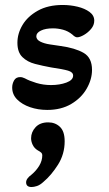

<svg xmlns="http://www.w3.org/2000/svg" viewBox="-20 -429 438 772"><path d="M170 13Q133 13 101 2Q69 -9 49 -29Q29 -49 29 -77Q29 -92 36.5 -105.5Q44 -119 61 -119Q70 -119 80 -114Q98 -104 126 -95.5Q154 -87 185 -87Q220 -87 247 -97Q274 -107 274 -125Q274 -139 253.5 -145Q233 -151 185 -158Q152 -164 121 -172Q90 -180 70 -199.5Q50 -219 50 -257Q50 -294 70.5 -328.5Q91 -363 132 -386Q173 -409 232 -409Q263 -409 292 -402Q321 -395 340 -381Q359 -367 359 -346Q359 -328 346.5 -313Q334 -298 317.5 -288.5Q301 -279 290 -279Q282 -279 271 -290Q254 -304 233.5 -309.5Q213 -315 193 -315Q163 -315 144.5 -306Q126 -297 126 -283Q126 -270 141.5 -262Q157 -254 180 -250.5Q203 -247 224 -244Q282 -236 316 -216.5Q350 -197 350 -148Q350 -110 328.5 -72.5Q307 -35 266.5 -11Q226 13 170 13ZM107 323Q85 323 85 304Q85 289 107 273Q126 257 138 237Q150 217 150 195Q150 189 146 185Q142 181 131 175Q118 167 111.5 153.5Q105 140 105 127Q105 102 123 82.5Q141 63 174 63Q202 63 221 81Q240 99 240 139Q240 191 213 233.5Q186 276 155 302Q141 315 128.5 319Q116 323 107 323Z"/></svg>

Font: Akaya Kanadaka
Style: Regular
Weight: 400
Designer: Vaishnavi Murthy Yerkadithaya, Juan Luis Blanco Aristondo
Version: Version 1.002; ttfautohint (v1.8.3)